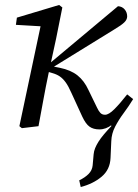

<svg xmlns="http://www.w3.org/2000/svg" viewBox="-20 -508 556 773"><path d="M68 8 58 0 146 -415 164 -401 44 -408 48 -437 218 -488 231 -478 206 -353 175 -210Q164 -158 154.5 -105.5Q145 -53 135 0ZM305 245 299 218Q322 207 336.5 192.5Q351 178 353 158L357 113Q358 101 363 88.5Q368 76 376.5 62.5Q385 49 398 33.5Q411 18 429 -1L423 -6L486 -109H516Q499 -81 478.5 -53.5Q458 -26 443.5 2Q429 30 428 61L425 128Q423 175 389 203.5Q355 232 305 245ZM380 13Q356 13 340.5 2Q325 -9 311 -39L267 -135Q255 -162 244 -177Q233 -192 220.5 -200.5Q208 -209 190 -214L170 -220L167 -242L455 -483Q472 -482 482 -470Q492 -458 492 -442Q492 -429 480 -417.5Q468 -406 441 -390L188 -234L191 -241L221 -235Q265 -226 292 -204.5Q319 -183 336 -146L371 -74Q377 -61 384 -53.5Q391 -46 403 -46Q418 -46 440.5 -68.5Q463 -91 492 -128L516 -109Q498 -82 476.5 -53.5Q455 -25 431 -6Q407 13 380 13Z"/></svg>

Font: Source Serif 4
Style: Italic
Weight: 400
Italic angle: -12°
Designer: Frank Grießhammer
Foundry: Adobe Systems Incorporated
Version: Version 4.004;hotconv 1.0.116;makeotfexe 2.5.65601